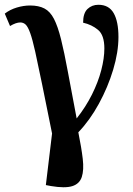

<svg xmlns="http://www.w3.org/2000/svg" viewBox="-27 -564 557 804"><path d="M186 215 165 211 191 -5Q166 -129 149 -212.5Q132 -296 120.5 -347.5Q109 -399 99.5 -425.5Q90 -452 80.5 -461Q71 -470 58 -470Q40 -470 15 -455L-7 -507Q15 -524 43.5 -532.5Q72 -541 99 -541Q135 -541 159 -528.5Q183 -516 199 -485Q215 -454 228.5 -400Q242 -346 257 -264.5Q272 -183 294 -68Q332 -116 358 -168Q384 -220 397 -270Q410 -320 410 -361Q410 -417 383.5 -439Q357 -461 321 -469Q321 -509 339.5 -526.5Q358 -544 385 -544Q429 -544 449 -509Q469 -474 469 -409Q469 -346 447 -272.5Q425 -199 387 -129.5Q349 -60 301 -10Q314 54 319.5 101Q325 148 315.5 177Q306 206 275.5 215.5Q245 225 186 215Z"/></svg>

Font: Noto Serif SemiCondensed SemiBold
Style: Regular
Weight: 600
Width: 4
Designer: Monotype Design Team
Foundry: Monotype Imaging Inc.
Version: Version 2.013; ttfautohint (v1.8.4.7-5d5b)